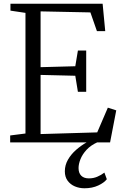

<svg xmlns="http://www.w3.org/2000/svg" viewBox="-20 -763 654 1029"><path d="M116.5 -47.5V-694L36 -706V-743H530L544 -596H499.5L464.5 -696.5L197.5 -702V-403L383.5 -408L397.5 -492H442V-271H397.5L383.5 -357L197.5 -361.5V-44.5L501 -53.5L558 -186L603 -171.5L570 0H34.5V-37ZM432.5 246Q405 246 381 235.8Q357 225.5 342.2 205.2Q327.5 185 327.5 155Q327.5 122 344.2 92.8Q361 63.5 388.2 39.8Q415.5 16 446 -1L471 -5L503 -1Q466.5 15.5 444.2 39.5Q422 63.5 411.5 89.5Q401 115.5 401 138Q401 164 415.2 178.5Q429.5 193 456.5 193Q480.5 193 501.2 184.2Q522 175.5 539.5 162L552.5 197.5Q538 216.5 506.2 231.2Q474.5 246 432.5 246Z"/></svg>

Font: Merriweather 48pt Light
Style: Regular
Weight: 300
Version: Version 2.100